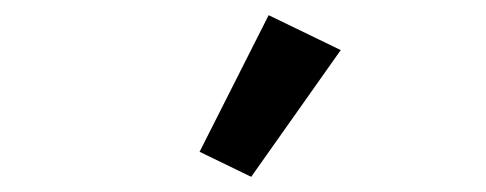

<svg xmlns="http://www.w3.org/2000/svg" viewBox="-20 -815 640 253"><path d="M429 -749 311 -582 243 -615 334 -795Z"/></svg>

Font: IBM Plex Sans Medm
Style: Regular
Weight: 500
Designer: Mike Abbink, Paul van der Laan, Pieter van Rosmalen
Foundry: Bold Monday
Version: Version 3.005